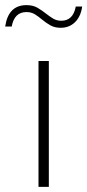

<svg xmlns="http://www.w3.org/2000/svg" viewBox="-64 -725 339 745"><path d="M125.5 0H85.4V-488.3H125.5ZM254.9 -699.7Q249.5 -661.1 227.3 -639.2Q205.1 -617.2 171.4 -617.2Q148.4 -617.2 131.8 -626.5Q115.2 -635.7 98.1 -649.9Q85 -661.1 71 -669.7Q57.1 -678.2 38.6 -678.2Q-8.3 -678.2 -18.6 -622.1H-43.9Q-31.7 -705.1 38.6 -705.1Q64.5 -705.1 82 -694.6Q99.6 -684.1 114.3 -672.4Q127.9 -661.6 141.8 -653.1Q155.8 -644.5 173.8 -644.5Q219.7 -644.5 230 -699.7Z"/></svg>

Font: Kumbh Sans ExtraLight
Style: Regular
Weight: 250
Version: Version 1.005